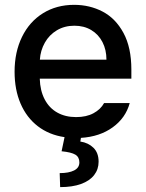

<svg xmlns="http://www.w3.org/2000/svg" viewBox="-20 -557 601 790"><path d="M285.2 -537.1Q349.1 -537.1 402.3 -509.3Q455.6 -481.4 488 -421.6Q520.5 -361.8 520.5 -270.5V-233.4H143.6Q145 -184.1 163.8 -148.2Q182.6 -112.3 215.8 -93.8Q249 -75.2 293 -75.2Q335.4 -75.2 364.7 -91.1Q394 -106.9 408.2 -132.8H513.7Q497.1 -71.8 443.8 -33.2Q390.6 5.4 313 10.3L310.5 25.4Q343.3 30.3 364.5 51Q385.7 71.8 385.7 108.4Q385.7 139.6 367.4 163.3Q349.1 187 313.5 200Q277.8 212.9 227.5 212.9L225.6 155.3Q263.2 155.3 284.9 144.3Q306.6 133.3 306.6 111.3Q306.6 89.4 290 79.3Q273.4 69.3 233.4 65.4L245.6 7.3Q182.1 -2 135.7 -37.6Q89.4 -73.2 64.7 -130.6Q40 -188 40 -261.7Q40 -342.8 70.6 -405.3Q101.1 -467.8 156.7 -502.4Q212.4 -537.1 285.2 -537.1ZM418 -311.5Q418 -352.1 401.6 -383.8Q385.3 -415.5 355.5 -433.3Q325.7 -451.2 286.1 -451.2Q245.6 -451.2 214.1 -432.4Q182.6 -413.6 164.6 -381.6Q146.5 -349.6 144 -311.5Z"/></svg>

Font: Pretendard GOV Medium
Style: Regular
Weight: 500
Designer: Base glyphs from Inter by Rasmus Andersson; Hangeul glyphs from Noto Sans CJK(Source Han Sans) by Jang Soo-young and Kan
Foundry: Kil Hyung-jin
Version: Version 1.309